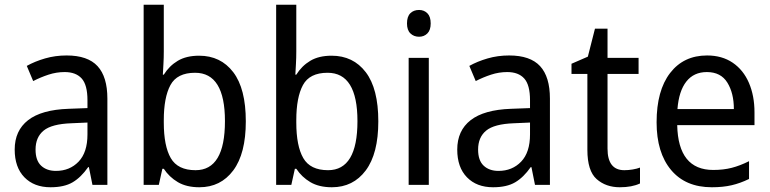

<svg xmlns="http://www.w3.org/2000/svg" viewBox="-20 -780 3249 810"><path d="M261 -546Q350 -546 391.5 -501Q433 -456 433 -364V0H370L355 -75H352Q322 -32 286.5 -11Q251 10 193 10Q124 10 83 -32Q42 -74 42 -149Q42 -229 98.5 -273Q155 -317 269 -321L349 -324V-357Q349 -422 324.5 -449Q300 -476 253 -476Q218 -476 184.5 -465Q151 -454 120 -438L93 -502Q127 -521 170 -533.5Q213 -546 261 -546ZM281 -260Q198 -257 164 -229Q130 -201 130 -149Q130 -103 153.5 -81Q177 -59 216 -59Q274 -59 311.5 -98Q349 -137 349 -213V-263Z M671 -563Q671 -536 669.5 -510Q668 -484 667 -465H671Q694 -502 730 -523.5Q766 -545 820 -545Q911 -545 964 -475.5Q1017 -406 1017 -268Q1017 -132 964 -61Q911 10 821 10Q767 10 730.5 -11.5Q694 -33 671 -68H665L650 0H586V-760H671ZM803 -473Q727 -473 699 -421Q671 -369 671 -273V-263Q671 -164 700.5 -113Q730 -62 805 -62Q929 -62 929 -269Q929 -473 803 -473Z M1230 -563Q1230 -536 1228.5 -510Q1227 -484 1226 -465H1230Q1253 -502 1289 -523.5Q1325 -545 1379 -545Q1470 -545 1523 -475.5Q1576 -406 1576 -268Q1576 -132 1523 -61Q1470 10 1380 10Q1326 10 1289.5 -11.5Q1253 -33 1230 -68H1224L1209 0H1145V-760H1230ZM1362 -473Q1286 -473 1258 -421Q1230 -369 1230 -273V-263Q1230 -164 1259.5 -113Q1289 -62 1364 -62Q1488 -62 1488 -269Q1488 -473 1362 -473Z M1748 -738Q1769 -738 1783 -724Q1797 -710 1797 -681Q1797 -653 1783 -639Q1769 -625 1748 -625Q1726 -625 1711.5 -639Q1697 -653 1697 -681Q1697 -710 1711 -724Q1725 -738 1748 -738ZM1789 -536V0H1704V-536Z M2128 -546Q2217 -546 2258.5 -501Q2300 -456 2300 -364V0H2237L2222 -75H2219Q2189 -32 2153.5 -11Q2118 10 2060 10Q1991 10 1950 -32Q1909 -74 1909 -149Q1909 -229 1965.5 -273Q2022 -317 2136 -321L2216 -324V-357Q2216 -422 2191.5 -449Q2167 -476 2120 -476Q2085 -476 2051.5 -465Q2018 -454 1987 -438L1960 -502Q1994 -521 2037 -533.5Q2080 -546 2128 -546ZM2148 -260Q2065 -257 2031 -229Q1997 -201 1997 -149Q1997 -103 2020.5 -81Q2044 -59 2083 -59Q2141 -59 2178.5 -98Q2216 -137 2216 -213V-263Z M2614 -62Q2631 -62 2649 -65Q2667 -68 2680 -73V-6Q2646 10 2595 10Q2536 10 2497 -24.5Q2458 -59 2458 -148V-468H2391V-511L2460 -541L2490 -659H2543V-536H2674V-468H2543V-153Q2543 -62 2614 -62Z M2963 -546Q3026 -546 3071 -515.5Q3116 -485 3139.5 -430.5Q3163 -376 3163 -306V-252H2837Q2841 -63 2989 -63Q3032 -63 3067 -72Q3102 -81 3140 -100V-25Q3103 -7 3066.5 1.5Q3030 10 2983 10Q2872 10 2811 -63Q2750 -136 2750 -264Q2750 -398 2807 -472Q2864 -546 2963 -546ZM2962 -476Q2907 -476 2875.5 -436Q2844 -396 2838 -320H3076Q3076 -387 3048.5 -431.5Q3021 -476 2962 -476Z"/></svg>

Font: Noto Sans Gurmukhi SemiCondensed
Style: Regular
Weight: 400
Width: 4
Designer: Jelle Bosma - Monotype Design Team
Foundry: Monotype Imaging Inc.
Version: Version 2.004; ttfautohint (v1.8.4.7-5d5b)